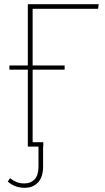

<svg xmlns="http://www.w3.org/2000/svg" viewBox="-20 -701 504 918"><path d="M136 -659V-388H289V-368H136V-21H187V0H186V95Q186 145 162 171Q138 197 98 197Q51 197 17 167L28 151Q43 163 59 169.5Q75 176 97 176Q127 176 145.5 156.5Q164 137 164 95V0H113V-368H25V-388H113V-681H452L449 -659Z"/></svg>

Font: Fira Sans Condensed Thin
Style: Regular
Weight: 250
Width: 3
Designer: Carrois Corporate & Edenspiekermann AG
Foundry: Carrois Corporate GbR & Edenspiekermann AG
Version: Version 4.203